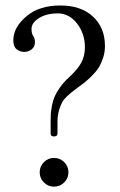

<svg xmlns="http://www.w3.org/2000/svg" viewBox="-20 -679 446 711"><path d="M96.7 -571.8Q96.7 -554.7 103 -545.9Q109.4 -537.1 109.4 -522Q109.4 -505.9 97.4 -496.3Q85.4 -486.8 69.8 -486.8Q54.2 -486.8 41.7 -496.6Q29.3 -506.3 29.3 -529.8Q29.3 -578.6 79.6 -620.1Q126 -658.7 203.6 -658.7Q279.8 -658.7 324.2 -617.7Q368.7 -576.7 368.7 -508.3Q368.7 -485.4 361.6 -464.4Q354.5 -443.4 345.5 -428.7Q336.4 -414.1 320.1 -397.9Q303.7 -381.8 292.7 -373.3Q281.7 -364.7 263.2 -351.1Q221.2 -320.3 210.9 -301.3Q192.9 -267.1 192.9 -228V-184.1Q192.9 -173.8 179.7 -173.8Q167.5 -173.8 167.5 -184.1V-230Q167.5 -246.6 168.2 -257.8Q168.9 -269 172.4 -287.8Q175.8 -306.6 182.4 -321.5Q189 -336.4 202.1 -355.2Q215.3 -374 233.9 -391.1Q266.1 -420.4 280.3 -445.6Q294.4 -470.7 294.4 -504.4Q294.4 -554.2 265.4 -591.8Q236.3 -629.4 193.8 -629.4Q152.3 -629.4 124.5 -612.1Q96.7 -594.7 96.7 -571.8ZM142.6 -3.4Q127 -19 127 -41Q127 -63 142.6 -78.6Q158.2 -94.2 180.2 -94.2Q202.1 -94.2 217.8 -78.6Q233.4 -63 233.4 -41Q233.4 -19 217.8 -3.4Q202.1 12.2 180.2 12.2Q158.2 12.2 142.6 -3.4Z"/></svg>

Font: Libertinage
Style: b
Weight: 400
Designer: OSP
Foundry: OSP
Version: Version 1.0; 2008; OFL relea